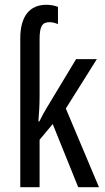

<svg xmlns="http://www.w3.org/2000/svg" viewBox="-20 -785 439 805"><path d="M175 -765C102 -765 65 -714 65 -624V0H146V-199L201 -265L308 0H395L256 -330L386 -537H299L179 -338C167 -319 156 -298 145 -276H141C144 -311 146 -346 146 -383V-620C146 -675 157 -692 188 -692C199 -692 211 -689 223 -684V-756C212 -761 192 -765 175 -765Z"/></svg>

Font: Noto Sans UI Condensed
Style: Regular
Weight: 400
Width: 3
Designer: Monotype Design Team
Foundry: Monotype Imaging Inc.
Version: Version 1.901